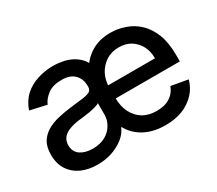

<svg xmlns="http://www.w3.org/2000/svg" viewBox="-107 -773 1134 1004"><g transform="rotate(-30 460.5 -271.0)"><path d="M643.6 10.7Q557.6 10.7 499 -29.3Q439.5 -70.3 422.9 -138.7Q425.8 -234.4 432.6 -425.8Q460.9 -487.3 511.7 -519.5Q561.5 -552.7 632.8 -552.7Q678.7 -552.7 721.7 -537.1Q765.6 -522.5 799.8 -489.3Q834 -457 854.5 -404.3Q874 -352.5 874 -278.3Q874 -265.6 874 -241.2Q766.6 -241.2 444.3 -241.2Q444.3 -260.7 444.3 -320.3Q525.4 -320.3 769.5 -320.3Q769.5 -362.3 752.9 -394.5Q735.4 -426.8 705.1 -446.3Q674.8 -464.8 632.8 -464.8Q588.9 -464.8 555.7 -443.4Q522.5 -420.9 503.9 -385.7Q486.3 -350.6 486.3 -310.5Q486.3 -290 486.3 -248Q486.3 -193.4 505.9 -155.3Q525.4 -117.2 559.6 -96.7Q594.7 -77.1 640.6 -77.1Q671.9 -77.1 696.3 -85Q720.7 -93.8 739.3 -111.3Q756.8 -128.9 766.6 -154.3Q799.8 -148.4 867.2 -136.7Q855.5 -91.8 824.2 -58.6Q793 -25.4 747.1 -6.8Q700.2 10.7 643.6 10.7ZM252.9 -73.2Q296.9 -73.2 329.1 -90.8Q360.4 -108.4 376 -135.7Q393.6 -164.1 393.6 -196.3Q393.6 -219.7 393.6 -266.6Q387.7 -261.7 371.1 -256.8Q355.5 -252 335 -248Q313.5 -245.1 293.9 -242.2Q274.4 -239.3 261.7 -238.3Q230.5 -234.4 205.1 -224.6Q179.7 -215.8 165 -198.2Q149.4 -180.7 149.4 -152.3Q149.4 -113.3 178.7 -92.8Q208 -73.2 252.9 -73.2ZM233.4 11.7Q179.7 11.7 137.7 -6.8Q94.7 -26.4 70.3 -63.5Q45.9 -100.6 45.9 -154.3Q45.9 -200.2 63.5 -230.5Q82 -259.8 111.3 -277.3Q141.6 -294.9 178.7 -303.7Q216.8 -312.5 254.9 -317.4Q303.7 -323.2 335 -327.1Q365.2 -331.1 378.9 -338.9Q392.6 -347.7 392.6 -366.2Q392.6 -367.2 392.6 -369.1Q392.6 -415 366.2 -440.4Q340.8 -466.8 289.1 -466.8Q235.4 -466.8 205.1 -443.4Q173.8 -419.9 162.1 -390.6Q128.9 -398.4 62.5 -413.1Q80.1 -462.9 114.3 -494.1Q148.4 -524.4 193.4 -538.1Q238.3 -552.7 288.1 -552.7Q311.5 -552.7 337.9 -547.9Q365.2 -543.9 390.6 -532.2Q417 -520.5 438.5 -499Q460 -477.5 471.7 -442.4Q461.9 -327.1 443.4 -95.7Q441.4 -95.7 435.5 -95.7Q423.8 -65.4 393.6 -41Q363.3 -16.6 321.3 -2Q280.3 11.7 233.4 11.7Z"/></g></svg>

Font: DeepSea
Style: Medium
Weight: 500
Designer: Stem
Version: Version 3.019;git-0a5106e0b